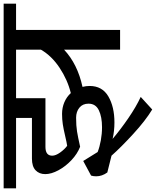

<svg xmlns="http://www.w3.org/2000/svg" viewBox="57 -757 854 1052"><g transform="rotate(-90 484.0 -231.0)"><path d="M990 -570H846V0H738V-307Q659 -233 534 -206Q539 -186 539 -167Q539 -98 482 -64.5Q425 -31 339 -31Q292 -31 249 -41Q301 3 363 45.5Q425 88 479 113L410 176Q349 139 275.5 71.5Q202 4 157 -47L65 -70Q44 -99 44 -131Q44 -147 48 -159L128 -202L177 -123Q205 -112 241 -105.5Q277 -99 313 -99Q370 -99 406 -116.5Q442 -134 442 -173Q442 -205 420 -223Q398 -241 365 -241Q321 -241 290 -236Q259 -231 206 -219Q167 -234 132.5 -266.5Q98 -299 77 -338Q56 -377 56 -410Q56 -443 77 -463Q98 -483 141 -483H364V-570H-22V-638H990ZM738 -434V-570H472V-409H205Q157 -409 157 -372Q157 -353 174 -329Q191 -305 211 -290Q227 -292 265 -301Q303 -310 329.5 -314Q356 -318 386 -318Q420 -318 449.5 -305.5Q479 -293 500 -270Q573 -288 638.5 -331.5Q704 -375 738 -434Z"/></g></svg>

Font: Amiko SemiBold
Style: Regular
Weight: 600
Designer: Pablo Impallari, Rodrigo Fuenzalida, Andres Torresi
Foundry: Impallari Type
Version: Version 1.001; ttfautohint (v1.3)